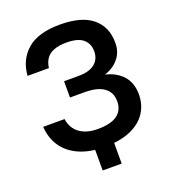

<svg xmlns="http://www.w3.org/2000/svg" viewBox="-150 -822 950 1064"><g transform="rotate(-20 325.0 -290.5)"><path d="M384 5V130H272V4ZM325 11Q238 11 176.5 -17Q115 -45 82 -94.5Q49 -144 45 -210H171Q175 -176 194 -150Q213 -124 246 -109.5Q279 -95 325 -95Q404 -95 441.5 -123Q479 -151 479 -203Q479 -237 463 -261Q447 -285 413.5 -298.5Q380 -312 325 -312H240V-408H325Q389 -408 421.5 -434.5Q454 -461 454 -507Q454 -552 423.5 -578.5Q393 -605 325 -605Q281 -605 251 -593.5Q221 -582 205.5 -559.5Q190 -537 186 -505H60Q67 -599 132 -655Q197 -711 325 -711Q453 -711 516.5 -658Q580 -605 580 -512Q580 -457 549 -419.5Q518 -382 466 -365Q530 -350 567.5 -308Q605 -266 605 -198Q605 -137 573.5 -89.5Q542 -42 480 -15.5Q418 11 325 11Z"/></g></svg>

Font: Golos Text Medium
Style: Regular
Weight: 500
Designer: A.Korolkova, Vitaly Kuzmin
Foundry: ParaType Ltd
Version: Version 2.004